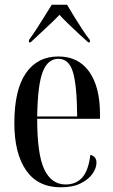

<svg xmlns="http://www.w3.org/2000/svg" viewBox="-20 -786 481 816"><path d="M238 10Q141 10 91 -62Q41 -134 41 -263Q41 -404 90 -475Q139 -546 228 -546Q313 -546 359 -481.5Q405 -417 405 -300V-281H138Q138 -129 168.5 -65.5Q199 -2 259 -2Q303 -2 329.5 -31.5Q356 -61 364 -128Q390 -121 390 -95Q390 -72 373.5 -48Q357 -24 323.5 -7Q290 10 238 10ZM308 -291Q307 -423 290 -479.5Q273 -536 228 -536Q183 -536 161.5 -480.5Q140 -425 138 -291ZM103 -616Q117 -635 134.5 -661.5Q152 -688 169 -716Q186 -744 200 -766H265Q278 -744 295 -716Q312 -688 329.5 -661.5Q347 -635 362 -616V-606H355Q341 -618 318 -639.5Q295 -661 271 -684Q247 -707 233 -723Q204 -693 171 -663Q138 -633 110 -606H103Z"/></svg>

Font: Noto Serif Display ExtraCondensed Medium
Style: Regular
Weight: 500
Width: 2
Designer: Monotype Design Team
Foundry: Monotype Imaging Inc.
Version: Version 2.009